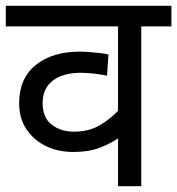

<svg xmlns="http://www.w3.org/2000/svg" viewBox="-20 -642 611 662"><path d="M571 -551H467V0H387V-165Q361 -147 323.5 -132.5Q286 -118 233 -118Q179 -118 137 -139Q95 -160 70.5 -197.5Q46 -235 46 -286Q46 -372 103.5 -418Q161 -464 255 -464Q268 -464 287.5 -462.5Q307 -461 325.5 -459Q344 -457 354 -454L349 -381Q330 -385 306 -388Q282 -391 259 -391Q197 -391 162 -364Q127 -337 127 -287Q127 -236 158.5 -212Q190 -188 235 -188Q287 -188 324.5 -210.5Q362 -233 387 -260V-551H0V-622H571Z"/></svg>

Font: hingl115
Style: Book
Weight: 400
Designer: Jelle Bosma - Monotype Design Team
Foundry: Monotype Imaging Inc.
Version: Version 2.003